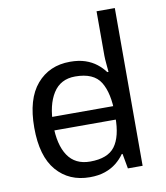

<svg xmlns="http://www.w3.org/2000/svg" viewBox="-85 -831 786 911"><g transform="rotate(-10 307.5 -375.0)"><path d="M104 -238V-303H480V-238ZM275 10Q175 10 115 -59.5Q55 -129 55 -267Q55 -405 115.5 -475.5Q176 -546 276 -546Q318 -546 349 -535.5Q380 -525 403 -507Q426 -489 442 -467H448Q447 -480 444.5 -505.5Q442 -531 442 -546V-760H530V0H459L446 -72H442Q426 -49 403 -30.5Q380 -12 348.5 -1Q317 10 275 10ZM289 -63Q374 -63 408.5 -109.5Q443 -156 443 -250V-266Q443 -366 410 -419.5Q377 -473 288 -473Q217 -473 181.5 -416.5Q146 -360 146 -265Q146 -169 181.5 -116Q217 -63 289 -63Z"/></g></svg>

Font: lmalayalam85
Style: Book
Weight: 400
Designer: Jelle Bosma - Monotype Design Team
Foundry: Monotype Imaging Inc.
Version: Version 2.003